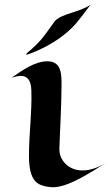

<svg xmlns="http://www.w3.org/2000/svg" viewBox="-20 -761 461 802"><path d="M421 -80C385 -58 352 -49 325 -49C262 -49 227 -96 228 -139C229 -185 237 -319 237 -403C237 -447 239 -505 178 -505C127 -505 75 -469 28 -436C43 -441 56 -444 67 -444C95 -444 110 -425 111 -382C114 -293 101 -204 101 -110C101 2 141 12 178 19C220 27 273 17 421 -80ZM358 -741C310 -709 241 -705 210 -674C169 -619 157 -592 91 -538C90 -537 91 -532 91 -532C91 -532 213 -569 294 -659C312 -679 358 -741 358 -741Z"/></svg>

Font: Eagle Lake
Style: Regular
Weight: 400
Designer: Astigmatic (AOETI)
Foundry: Astigmatic (AOETI)
Version: Version 1.000